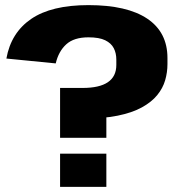

<svg xmlns="http://www.w3.org/2000/svg" viewBox="-20 -731 700 751"><path d="M635 -480Q635 -448 626 -417Q617 -386 595 -359Q573 -332 535 -311Q497 -290 440 -278.5Q383 -267 303 -267L396 -332V-192H215V-387H303Q369 -387 402 -409.5Q435 -432 435 -477V-498Q435 -523 425 -542.5Q415 -562 391.5 -573.5Q368 -585 326 -585Q269 -585 239 -557.5Q209 -530 198 -483L5 -502Q23 -603 102 -657Q181 -711 326 -711Q477 -711 556 -658Q635 -605 635 -504ZM396 -130V0H215V-130Z"/></svg>

Font: Pathway Extreme 28pt ExtraBold
Style: Regular
Weight: 800
Designer: Eduardo Rodriguez Tunni
Foundry: Eduardo Rodriguez Tunni
Version: Version 1.001;gftools[0.9.26]